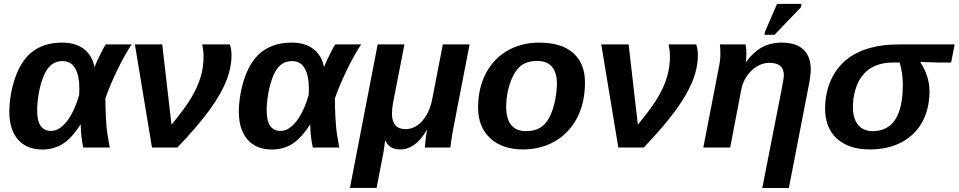

<svg xmlns="http://www.w3.org/2000/svg" viewBox="-20 -756 4913 984"><path d="M298.8 -537.6Q367.7 -537.6 410.2 -504.6Q452.6 -471.7 463.9 -413.6H464.8Q470.2 -427.7 480.7 -450.2Q491.2 -472.7 502.7 -494.6Q514.2 -516.6 522 -528.3H654.8Q638.2 -504.4 618.9 -469.7Q599.6 -435.1 580.8 -396.2Q562 -357.4 546.1 -319.6Q530.3 -281.7 520 -251Q520 -225.6 520.8 -202.9Q521.5 -180.2 522.5 -160.2Q523.9 -133.8 525.6 -112.1Q527.3 -90.3 531.2 -64.7Q535.2 -39.1 542.5 0H406.7Q394 -62 394 -109.9V-117.2H392.1Q346.7 -46.4 300.8 -18.1Q254.9 10.3 197.8 10.3Q116.2 10.3 72 -41Q27.8 -92.3 27.8 -183.1Q27.8 -225.6 35.9 -272.5Q43.9 -319.3 59.8 -363.3Q75.7 -407.2 98.1 -439.9Q165.5 -537.6 298.8 -537.6ZM300.8 -442.9Q257.3 -442.9 230 -411.1Q211.4 -389.6 198 -351.8Q184.6 -314 177.5 -270.5Q170.4 -227.1 170.4 -189Q170.4 -85 241.7 -85Q283.2 -85 321.5 -132.8Q359.9 -180.7 385.7 -269.5L386.7 -300.8Q386.7 -368.7 365.2 -405.8Q343.8 -442.9 300.8 -442.9Z M858.9 -116.7Q893.6 -159.7 919.2 -194.1Q944.8 -228.5 960.4 -255.4Q992.2 -308.1 1007.8 -359.9Q1023.4 -411.6 1023.4 -469.7Q1023.4 -489.7 1016.6 -528.3H1158.2Q1166.5 -502 1166.5 -472.2Q1166.5 -426.3 1152.1 -377.2Q1137.7 -328.1 1106 -272.5Q1084.5 -234.4 1053.5 -191.9Q1022.5 -149.4 981.7 -101.8Q940.9 -54.2 889.2 0H758.8L671.4 -528.3H811.5Z M1475.1 -537.6Q1543.9 -537.6 1586.4 -504.6Q1628.9 -471.7 1640.1 -413.6H1641.1Q1646.5 -427.7 1657 -450.2Q1667.5 -472.7 1679 -494.6Q1690.4 -516.6 1698.2 -528.3H1831.1Q1814.5 -504.4 1795.2 -469.7Q1775.9 -435.1 1757.1 -396.2Q1738.3 -357.4 1722.4 -319.6Q1706.5 -281.7 1696.3 -251Q1696.3 -225.6 1697 -202.9Q1697.8 -180.2 1698.7 -160.2Q1700.2 -133.8 1701.9 -112.1Q1703.6 -90.3 1707.5 -64.7Q1711.4 -39.1 1718.8 0H1583Q1570.3 -62 1570.3 -109.9V-117.2H1568.4Q1522.9 -46.4 1477.1 -18.1Q1431.2 10.3 1374 10.3Q1292.5 10.3 1248.3 -41Q1204.1 -92.3 1204.1 -183.1Q1204.1 -225.6 1212.2 -272.5Q1220.2 -319.3 1236.1 -363.3Q1252 -407.2 1274.4 -439.9Q1341.8 -537.6 1475.1 -537.6ZM1477.1 -442.9Q1433.6 -442.9 1406.2 -411.1Q1387.7 -389.6 1374.3 -351.8Q1360.8 -314 1353.8 -270.5Q1346.7 -227.1 1346.7 -189Q1346.7 -85 1418 -85Q1459.5 -85 1497.8 -132.8Q1536.1 -180.7 1562 -269.5L1563 -300.8Q1563 -368.7 1541.5 -405.8Q1520 -442.9 1477.1 -442.9Z M1945.8 22Q1937 67.9 1928 114.3Q1918.9 160.6 1910.2 207H1773.4L1915.5 -528.3H2052.7L1995.1 -232.9Q1988.8 -199.7 1988.8 -174.8Q1988.8 -94.2 2058.1 -94.2Q2106 -94.2 2143.3 -135.5Q2180.7 -176.8 2194.8 -246.1L2249.5 -528.3H2386.7L2307.1 -118.2Q2302.2 -95.2 2298.1 -69.8Q2293.9 -44.4 2291.5 -25.1Q2289.1 -5.9 2288.1 0H2157.2L2158.7 -14.6Q2160.6 -37.6 2163.1 -56.2Q2165.5 -74.7 2168.5 -89.8H2167Q2138.7 -40 2104.5 -15.1Q2070.3 9.8 2030.3 9.8Q2002.4 9.8 1983.2 -2Q1963.9 -13.7 1956.5 -34.2H1953.6Q1951.7 -20.5 1949.7 -6.3Q1947.8 7.8 1945.8 22Z M2978 -333.5Q2978 -283.2 2968.3 -238Q2958.5 -192.9 2938.5 -153.8Q2898.4 -75.2 2825.4 -32.7Q2752.4 9.8 2660.6 9.8Q2554.2 9.8 2492.2 -47.6Q2430.2 -105 2430.2 -204.6Q2430.2 -302.7 2469.2 -378.4Q2508.3 -454.1 2579.8 -495.8Q2651.4 -537.6 2743.2 -537.6Q2857.9 -537.6 2918 -484.1Q2978 -430.7 2978 -333.5ZM2834.5 -323.2Q2834.5 -443.8 2732.9 -443.8Q2677.7 -443.8 2644.5 -414.6Q2622.6 -395 2606.7 -361.1Q2590.8 -327.1 2582.5 -287.4Q2574.2 -247.6 2574.2 -210.4Q2574.2 -147 2599.6 -115.5Q2625 -84 2675.8 -84Q2703.1 -84 2724.9 -91.1Q2746.6 -98.1 2762.7 -111.8Q2794.4 -139.2 2812.7 -195.3Q2831.1 -251.5 2834.5 -323.2Z M3249 -116.7Q3283.7 -159.7 3309.3 -194.1Q3335 -228.5 3350.6 -255.4Q3382.3 -308.1 3397.9 -359.9Q3413.6 -411.6 3413.6 -469.7Q3413.6 -489.7 3406.7 -528.3H3548.3Q3556.6 -502 3556.6 -472.2Q3556.6 -426.3 3542.2 -377.2Q3527.8 -328.1 3496.1 -272.5Q3474.6 -234.4 3443.6 -191.9Q3412.6 -149.4 3371.8 -101.8Q3331.1 -54.2 3279.3 0H3148.9L3061.5 -528.3H3201.7Z M4135.3 -398.9Q4135.3 -386.7 4131.8 -360.1Q4128.4 -333.5 4125 -318.8L4022.9 207.5H3886.7L3984.4 -290.5Q3997.1 -352.5 3997.1 -371.1Q3997.1 -434.1 3922.9 -434.1Q3890.1 -434.1 3859.6 -415.8Q3829.1 -397.5 3807.6 -366.2Q3786.1 -335 3778.8 -295.9L3722.2 0H3584.5L3665 -415.5Q3668.5 -432.1 3670.2 -447.8Q3671.9 -463.4 3671.9 -478.5Q3671.9 -488.3 3671.6 -497.1Q3671.4 -505.9 3670.9 -513.7Q3670.4 -521.5 3669.4 -528.3H3800.8Q3803.2 -519 3804.2 -507.8Q3805.2 -496.6 3805.2 -482.9Q3805.2 -469.2 3804.4 -457.8Q3803.7 -446.3 3801.8 -438H3803.7Q3840.3 -488.8 3884.5 -513.2Q3928.7 -537.6 3985.8 -537.6Q4060.1 -537.6 4097.7 -502Q4135.3 -466.3 4135.3 -398.9ZM4084.5 -718.3 3949.2 -577.6H3897.9L3900.9 -593.8L3962.4 -736.3H4087.9Z M4437 9.8Q4330.1 9.8 4269.3 -45.4Q4208.5 -100.6 4208.5 -200.7Q4208.5 -268.6 4232.2 -330.6Q4255.9 -392.6 4304.2 -438Q4352.5 -482.9 4423.6 -505.6Q4494.6 -528.3 4586.4 -528.3H4872.6L4854.5 -435.5H4789.1L4697.8 -438.5L4697.3 -436.5Q4743.7 -363.8 4743.7 -289.1Q4743.7 -200.2 4707.5 -132.3Q4670.9 -64.5 4601.3 -27.3Q4531.7 9.8 4437 9.8ZM4452.6 -84Q4606.9 -84 4606.9 -322.3Q4606.9 -381.3 4590.8 -435.5H4556.2Q4455.1 -435.5 4402.3 -371.6Q4376 -339.4 4363.5 -294.9Q4351.1 -250.5 4351.1 -208Q4351.1 -149.4 4377.2 -116.7Q4403.3 -84 4452.6 -84Z"/></svg>

Font: Arimo
Style: Italic
Weight: 400
Italic angle: -12°
Designer: Steve Matteson
Foundry: Monotype Imaging Inc.
Version: Version 1.33